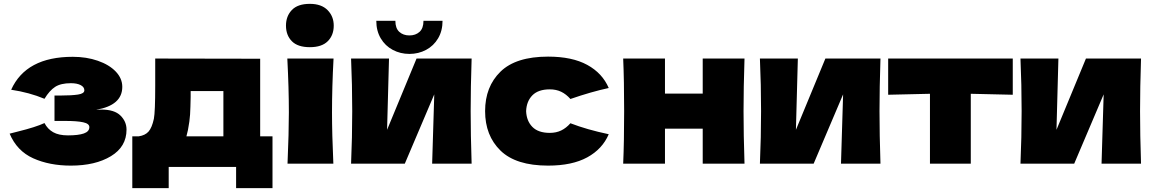

<svg xmlns="http://www.w3.org/2000/svg" viewBox="-20 -850 5985 997"><path d="M507 -281Q574 -281 605.5 -250Q637 -219 637 -177Q637 -88 556 -39Q475 10 348 10Q237 10 152.5 -28Q68 -66 30 -156L73 -167Q166 -190 211 -211Q227 -180 256 -163.5Q285 -147 333 -147Q387 -147 415.5 -157Q444 -167 444 -190Q444 -208 412 -215Q380 -222 320 -222H263V-354H297Q352 -354 385 -359Q418 -364 418 -381Q418 -398 399 -408Q380 -418 348 -418Q296 -418 266.5 -399Q237 -380 211 -337Q132 -370 38 -384Q115 -555 358 -555Q429 -555 488 -534.5Q547 -514 581 -478.5Q615 -443 615 -399Q615 -303 479 -280Q489 -281 507 -281Z M1331 -142H1395V127H1206V17H856V127H667V-142H700Q734 -147 751.5 -167Q769 -187 779 -233Q786 -269 786 -405V-546L1331 -545ZM948 -142H1140V-377H970V-347Q969 -289 967 -255.5Q965 -222 956 -175Q954 -164 948 -142Z M1465 -717Q1465 -766 1495.5 -798Q1526 -830 1589 -830Q1649 -830 1681 -797.5Q1713 -765 1713 -717Q1713 -667 1682 -636Q1651 -605 1589 -605Q1526 -605 1495.5 -636Q1465 -667 1465 -717ZM1473 0Q1480 -161 1480 -266Q1480 -391 1472 -546H1712Q1704 -397 1704 -266Q1704 -156 1711 0Z M2429 -546Q2424 -394 2424 -273Q2424 -152 2429 0H2224L2235 -360L2082 0H1803Q1809 -137 1809 -273Q1809 -410 1803 -546H2000L1990 -176L2143 -546ZM1934 -742H2033Q2033 -703 2053.5 -684.5Q2074 -666 2106 -666Q2138 -666 2158.5 -684.5Q2179 -703 2179 -742H2278Q2278 -690 2255 -651Q2232 -612 2192.5 -591Q2153 -570 2106 -570Q2059 -570 2019.5 -591Q1980 -612 1957 -651Q1934 -690 1934 -742Z M2835 -160Q2868 -160 2894 -172.5Q2920 -185 2942 -210Q3027 -177 3141 -153Q3108 -76 3029.5 -33Q2951 10 2826 10Q2659 10 2579 -68Q2499 -146 2499 -273Q2499 -400 2579 -478Q2659 -556 2826 -556Q2951 -556 3029.5 -513Q3108 -470 3141 -393Q3052 -374 2942 -336Q2920 -361 2894 -373.5Q2868 -386 2835 -386Q2775 -386 2744.5 -355Q2714 -324 2712 -273Q2714 -222 2744.5 -191Q2775 -160 2835 -160Z M3846 -546Q3841 -394 3841 -273Q3841 -152 3846 0H3629V-182H3433V0H3216Q3221 -114 3221 -273Q3221 -432 3216 -546H3433V-364H3629V-546Z M4552 -546Q4547 -394 4547 -273Q4547 -152 4552 0H4347L4358 -360L4205 0H3926Q3932 -137 3932 -273Q3932 -410 3926 -546H4123L4113 -176L4266 -546Z M5239 -358Q5089 -362 5021 -363V0H4809V-363Q4742 -362 4592 -358V-546H5239Z M5905 -546Q5900 -394 5900 -273Q5900 -152 5905 0H5700L5711 -360L5558 0H5279Q5285 -137 5285 -273Q5285 -410 5279 -546H5476L5466 -176L5619 -546Z"/></svg>

Font: Dela Gothic One
Style: Regular
Weight: 400
Designer: aratakana
Foundry: aratakana
Version: Version 1.004